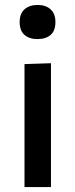

<svg xmlns="http://www.w3.org/2000/svg" viewBox="-20 -756 305 776"><path d="M79 0Q79 -54.5 79 -105.5Q79 -156.5 79 -218V-268Q79 -314 79 -352.5Q79 -391 79 -426Q79 -461 79 -497L186 -500.5Q186 -464 186 -428.5Q186 -393 186 -354Q186 -315 186 -268V-218Q186 -156.5 186 -105.5Q186 -54.5 186 0ZM131 -598Q99 -598 79.2 -614.8Q59.5 -631.5 59.5 -667.5Q59.5 -701 79.2 -718.5Q99 -736 132 -736Q165.5 -736 184.8 -718Q204 -700 204 -667.5Q204 -631.5 184.5 -614.8Q165 -598 131 -598Z"/></svg>

Font: Commissioner Thin Medium
Style: Regular
Weight: 500
Version: Version 1.000